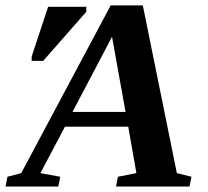

<svg xmlns="http://www.w3.org/2000/svg" viewBox="-72 -680 759 700"><path d="M147.5 -35.6 140.6 0H-51.8L-44.9 -35.6L5.4 -48.8L331.5 -660.2H448.7L572.8 -48.8L626 -35.6L619.1 0H351.1L357.9 -35.6L425.3 -48.8L395.5 -218.3H165L75.2 -48.8ZM336.4 -545.9 192.4 -272H385.7ZM43.5 -458V-474.1L103.5 -655.3H242.7V-637.2L85.4 -458Z"/></svg>

Font: Liberation Serif
Style: Bold Italic
Weight: 700
Italic angle: -16.333°
Designer: Steve Matteson
Foundry: Ascender Corporation
Version: Version 2.1.5